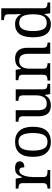

<svg xmlns="http://www.w3.org/2000/svg" viewBox="1066 -1866 810 2982"><g transform="rotate(-90 1471.0 -375.0)"><path d="M33 0V-42H36Q70 -42 94 -54.5Q118 -67 118 -114V-426Q118 -470 93.5 -482Q69 -494 36 -494H33V-536H187L206 -437H211Q224 -467 239 -492Q254 -517 279 -531.5Q304 -546 348 -546Q403 -546 429.5 -527Q456 -508 456 -473Q456 -442 434.5 -422Q413 -402 363 -402Q363 -443 351 -461.5Q339 -480 310 -480Q282 -480 263 -458Q244 -436 233 -402Q222 -368 217 -331.5Q212 -295 212 -266V-109Q212 -65 236.5 -53.5Q261 -42 294 -42H322V0Z M758 10Q650 10 588 -59Q526 -128 526 -269Q526 -409 585.5 -477.5Q645 -546 761 -546Q869 -546 931 -477.5Q993 -409 993 -269Q993 -128 933.5 -59Q874 10 758 10ZM760 -42Q835 -42 865.5 -99.5Q896 -157 896 -269Q896 -381 865 -437Q834 -493 759 -493Q684 -493 653.5 -437Q623 -381 623 -269Q623 -157 654 -99.5Q685 -42 760 -42Z M1321 10Q1242 10 1199 -36.5Q1156 -83 1156 -186V-426Q1156 -470 1131.5 -482Q1107 -494 1074 -494H1071V-536H1250V-191Q1250 -126 1272 -90Q1294 -54 1355 -54Q1421 -54 1451 -98.5Q1481 -143 1481 -216V-422Q1481 -469 1457 -481.5Q1433 -494 1399 -494H1396V-536H1575V-109Q1575 -65 1599.5 -53.5Q1624 -42 1657 -42H1660V0H1501L1488 -81H1483Q1452 -25 1411 -7.5Q1370 10 1321 10Z M1711 0V-42H1719Q1753 -42 1777 -54.5Q1801 -67 1801 -114V-426Q1801 -470 1777.5 -482Q1754 -494 1721 -494H1716V-536H1878L1891 -455H1896Q1927 -511 1965.5 -528.5Q2004 -546 2052 -546Q2131 -546 2175.5 -499.5Q2220 -453 2220 -350V-114Q2220 -67 2240.5 -54.5Q2261 -42 2295 -42H2300V0H2126V-345Q2126 -410 2101.5 -446Q2077 -482 2016 -482Q1971 -482 1944.5 -459.5Q1918 -437 1906.5 -400Q1895 -363 1895 -320V-109Q1895 -65 1918.5 -53.5Q1942 -42 1975 -42H1980V0Z M2587 10Q2488 10 2435.5 -56.5Q2383 -123 2383 -267Q2383 -412 2435.5 -479Q2488 -546 2587 -546Q2645 -546 2681.5 -521.5Q2718 -497 2740 -458H2746Q2743 -483 2741.5 -513.5Q2740 -544 2740 -568V-650Q2740 -694 2715.5 -706Q2691 -718 2658 -718H2650V-760H2834V-110Q2834 -66 2858.5 -54Q2883 -42 2916 -42H2924V0H2755L2744 -90H2740Q2718 -44 2682 -17Q2646 10 2587 10ZM2604 -54Q2682 -54 2711 -106.5Q2740 -159 2740 -267Q2740 -371 2711 -426.5Q2682 -482 2603 -482Q2537 -482 2508.5 -426.5Q2480 -371 2480 -266Q2480 -160 2508.5 -107Q2537 -54 2604 -54Z"/></g></svg>

Font: Noto Serif Yezidi
Style: Regular
Weight: 400
Designer: Dalton Maag Ltd
Foundry: Dalton Maag Ltd
Version: Version 1.001; ttfautohint (v1.8.4.7-5d5b)